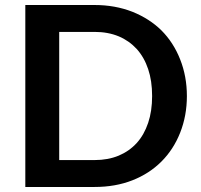

<svg xmlns="http://www.w3.org/2000/svg" viewBox="-20 -743 800 763"><path d="M695.8 -215.3Q669.4 -148.9 621.6 -101.1Q573.2 -52.7 505.9 -26.4Q438.5 0 356 0H80.6V-723.1H356Q437 -723.1 505.9 -696.3Q574.2 -668.9 621.6 -622.1Q669.4 -574.2 695.8 -507.3Q722.7 -439.5 722.7 -361.3Q722.7 -283.2 695.8 -215.3ZM584.5 -361.3Q584.5 -421.9 568.8 -468.3Q553.2 -515.1 523.4 -548.3Q492.7 -581.5 451.7 -598.6Q409.2 -616.2 356 -616.2H215.3V-106.9H356Q409.2 -106.9 451.7 -124.5Q493.7 -142.1 523.4 -174.8Q552.7 -207 568.8 -254.9Q584.5 -301.3 584.5 -361.3Z"/></svg>

Font: Lato-SemiBold
Style: Bold
Weight: 500
Designer: Lukasz Dziedzic with Adam Twardoch and Botio Nikoltchev
Foundry: tyPoland Lukasz Dziedzic
Version: ""